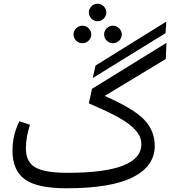

<svg xmlns="http://www.w3.org/2000/svg" viewBox="-20 -997 963 1031"><path d="M537 -897Q523 -883 504 -883Q485 -883 471 -897Q457 -911 457 -930Q457 -949 471 -963Q485 -977 504 -977Q523 -977 537 -963Q551 -949 551 -930Q551 -911 537 -897ZM478 -578 493 -645 873 -881 869 -819ZM423 -765Q403 -765 389 -778.5Q375 -792 375 -812Q375 -831 389 -845Q403 -859 423 -859Q442 -859 456 -845Q470 -831 470 -812Q470 -793 456 -779Q442 -765 423 -765ZM586 -765Q567 -765 553 -779Q539 -793 539 -812Q539 -831 553 -845Q567 -859 586 -859Q605 -859 619.5 -845Q634 -831 634 -812Q634 -793 620 -779Q606 -765 586 -765ZM874 -767 870 -680 542 -482Q699 -413 755 -353.5Q811 -294 811 -214Q811 -105 694 -45.5Q577 14 336 14Q180 14 113.5 -34Q47 -82 47 -188Q47 -271 84 -346L141 -327Q119 -261 119 -200Q119 -128 169 -98.5Q219 -69 343 -69Q739 -69 739 -223Q739 -248 728 -269.5Q717 -291 688 -317.5Q659 -344 601.5 -374.5Q544 -405 457 -442L474 -520Z"/></svg>

Font: FiraGO Book
Style: Regular
Weight: 350
Designer: bBox Type
Foundry: bBox Type GmbH
Version: Version 1.001;PS 001.001;hotconv 1.0.88;makeotf.lib2.5.64775